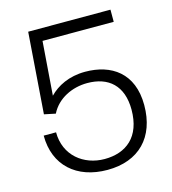

<svg xmlns="http://www.w3.org/2000/svg" viewBox="-105 -772 778 870"><g transform="rotate(-15 284.0 -337.0)"><path d="M293 12C440 12 529 -78 529 -229C529 -380 431 -444 309 -444C232 -444 176 -414 140 -377L159 -629H493V-686H107L79 -306L132 -295C164 -359 234 -392 305 -392C404 -392 468 -337 468 -224C468 -96 394 -39 293 -39C195 -39 111 -104 111 -213H53C53 -73 148 12 293 12Z"/></g></svg>

Font: Archivo ExtraLight
Style: Regular
Weight: 200
Designer: Hector Gatti
Foundry: Omnibus-Type
Version: Version 2.001